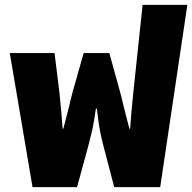

<svg xmlns="http://www.w3.org/2000/svg" viewBox="-20 -765 786 785"><path d="M20 -548H203L223 -386Q232 -299 236 -239H239L263 -332Q268 -356 277 -389L322 -548H427L471 -389Q480 -356 485 -332L509 -239H512Q516 -299 525 -386L563 -745H746L635 0H447L402 -172Q388 -227 382.5 -269Q377 -311 376 -321H372Q371 -313 364.5 -272.5Q358 -232 342 -172L295 0H113Z"/></svg>

Font: Noto Sans Thai Black
Style: Regular
Weight: 900
Designer: Monotype Design Team
Foundry: Monotype Imaging Inc.
Version: Version 1.000